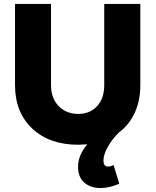

<svg xmlns="http://www.w3.org/2000/svg" viewBox="-20 -721 789 974"><path d="M508.8 -701.2H691.9V-289.1Q691.9 -210.9 663.8 -149.4Q635.7 -87.9 583 -48.8Q547.9 -14.2 526.4 24.7Q504.9 63.5 504.9 92.8Q504.9 124 526.9 124Q542 124 556.2 116.2L585 210.9Q535.2 232.9 490.2 232.9Q439 232.9 407.5 205.3Q376 177.7 376 125Q376 65.4 422.9 11.2Q392.6 13.2 376 13.2Q230.5 13.2 143.3 -69.1Q56.2 -151.4 56.2 -289.1V-701.2H238.8V-289.1Q238.8 -222.7 277.6 -182.9Q316.4 -143.1 377 -143.1Q436 -143.1 472.4 -182.4Q508.8 -221.7 508.8 -289.1Z"/></svg>

Font: Montserrat-Arabic
Style: Bold
Weight: 700
Designer: Mohamed Gaber
Foundry: Kief Type Foundry
Version: Version 5.008;PS 005.008;hotconv 1.0.88;makeotf.lib2.5.64775